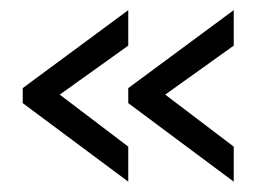

<svg xmlns="http://www.w3.org/2000/svg" viewBox="-20 -470 499 375"><path d="M24.4 -268.6V-297.9L230.5 -450.2V-380.9L96.7 -285.2L230.5 -183.6V-115.2ZM230.5 -268.6V-297.9L436.5 -450.2V-380.9L302.7 -285.2L436.5 -183.6V-115.2Z"/></svg>

Font: Post No Bills Colombo Medium
Style: Regular
Weight: 500
Designer: Kosala Senevirathne, Siva Puranthara, Lasantha Premarathna, Tharique Azeez
Foundry: Mooniak
Version: Version 1.220 ; ttfautohint (v1.6)